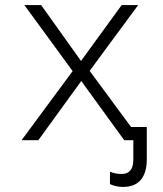

<svg xmlns="http://www.w3.org/2000/svg" viewBox="-20 -552 640 756"><path d="M558 -52V75Q558 128 534.5 156Q511 184 464 184Q437 184 413 173V124Q433 133 459 133Q505 133 505 76V0H469L300 -233L131 0H65L266 -272L76 -532H142L299 -312L459 -532H524L333 -273L496 -52Z"/></svg>

Font: Noto Sans Mono UI Light
Style: Regular
Weight: 300
Monospace: yes
Designer: Monotype Design team
Foundry: Monotype Imaging Inc.
Version: Version 1.000